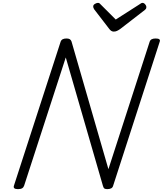

<svg xmlns="http://www.w3.org/2000/svg" viewBox="-20 -1303 1134 1337"><path d="M105 14Q69 14 77 -10L402 -1012Q406 -1024 416 -1029.5Q426 -1035 443 -1035Q458 -1035 466 -1030Q474 -1025 478 -1014L735 -125L1022 -1012Q1026 -1024 1036 -1029.5Q1046 -1035 1064 -1035Q1101 -1035 1092 -1012L768 -10Q765 2 755 8Q745 14 727 14Q714 14 707.5 10Q701 6 697 -8L438 -903L148 -10Q144 2 134 8Q124 14 105 14ZM972 -1283Q982 -1283 990.5 -1273.5Q999 -1264 999 -1254Q999 -1246 996.5 -1242Q994 -1238 989 -1234L817 -1101Q804 -1092 794 -1087.5Q784 -1083 772 -1083Q762 -1083 754 -1088.5Q746 -1094 739 -1104L636 -1238Q632 -1245 630.5 -1249Q629 -1253 629 -1258Q629 -1269 641 -1276Q653 -1283 662 -1283Q670 -1283 674 -1279Q678 -1275 684 -1269L786 -1167L947 -1270Q954 -1274 960 -1278.5Q966 -1283 972 -1283Z"/></svg>

Font: Playwrite CO Light
Style: Regular
Weight: 300
Version: Version 1.002